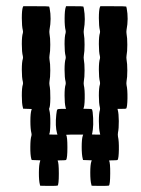

<svg xmlns="http://www.w3.org/2000/svg" viewBox="-20 -570 456 623"><path d="M54.2 -546.9 55.7 -549.8H97.2Q138.7 -549.8 139.6 -548.8Q140.1 -548.3 141.1 -543Q147.5 -509.3 140.6 -473.1Q139.6 -466.3 140.6 -460.4Q143.1 -447.8 143.1 -425Q143.1 -402.3 140.6 -389.6Q139.6 -383.3 140.6 -377Q143.1 -364.3 143.1 -341.3Q143.1 -318.4 140.6 -306.2Q139.6 -299.8 140.6 -293.9Q143.6 -279.8 143.3 -251.7Q143.1 -223.6 139.6 -218.3Q139.2 -217.8 139.4 -216.1Q139.6 -214.4 140.1 -212.4Q143.6 -200.2 143.3 -170.2Q143.1 -140.1 139.6 -134.3Q138.7 -133.3 152.3 -133.3H166.5L165 -137.7Q158.7 -160.6 162.6 -197.8Q164.1 -212.4 166 -214.6Q168 -216.8 180.2 -216.8H194.3L192.9 -221.2Q189.5 -234.4 189.5 -260Q189.5 -285.6 192.9 -295.9Q193.8 -299.8 192.9 -304.7Q189.5 -317.9 189.5 -343.5Q189.5 -369.1 192.9 -379.4Q193.8 -383.3 192.9 -387.7Q189.5 -400.9 189.5 -426.8Q189.5 -452.6 192.9 -462.9Q193.8 -466.8 192.9 -471.2Q189.5 -484.4 189.7 -511Q189.9 -537.6 193.4 -546.9L194.3 -549.8H222.2Q249.5 -549.8 250.5 -548.8Q251 -548.3 252 -543Q258.3 -507.8 252 -473.1Q251 -466.3 252 -460.4Q254.4 -447.8 254.4 -425Q254.4 -402.3 252 -389.6Q251 -383.3 252 -377Q254.4 -364.3 254.4 -341.3Q254.4 -318.4 252 -306.2Q251 -299.8 252 -293.9Q255.4 -279.3 254.9 -251.2Q254.4 -223.1 250.5 -217.8Q249.5 -216.8 263.7 -216.8Q276.9 -216.8 278.3 -215.3Q281.2 -210.4 282.2 -187Q283.2 -163.6 281.2 -149.4Q279.3 -135.7 278.3 -134.3Q277.3 -133.3 291.5 -133.3H305.2L304.2 -137.7Q300.8 -150.9 300.8 -176.8Q300.8 -202.6 304.2 -212.9Q305.2 -216.8 304.2 -221.2Q300.8 -234.4 300.8 -260Q300.8 -285.6 304.2 -295.9Q305.2 -299.8 304.2 -304.7Q300.8 -317.9 300.8 -343.5Q300.8 -369.1 304.2 -379.4Q305.2 -383.3 304.2 -387.7Q300.8 -400.9 300.8 -426.8Q300.8 -452.6 304.2 -462.9Q305.2 -466.8 304.2 -471.2Q300.8 -484.9 300.8 -511.2Q300.8 -537.6 304.2 -546.9L305.7 -549.8H347.2Q388.7 -549.8 389.6 -548.8Q390.1 -548.3 391.1 -543Q397.5 -509.3 390.6 -473.1Q389.6 -466.3 390.6 -460.4Q393.1 -447.8 393.1 -425Q393.1 -402.3 390.6 -389.6Q389.6 -383.3 390.6 -377Q393.1 -364.3 393.1 -341.3Q393.1 -318.4 390.6 -306.2Q389.6 -299.8 390.6 -293.9Q394 -279.3 393.6 -251.2Q393.1 -223.1 389.6 -217.8Q388.7 -216.8 375 -216.8H361.3L362.3 -212.4Q365.2 -201.7 365.5 -177.2Q365.7 -152.8 362.8 -139.6Q361.8 -133.3 362.8 -127Q366.2 -112.3 365.7 -84.5Q365.2 -56.6 361.8 -51.3Q360.4 -49.8 347.2 -49.8Q333 -49.8 334 -48.8Q337.9 -42 337.6 -6.8Q337.4 28.3 333.5 32.2Q332.5 33.2 304.7 33.2L277.3 32.7L276.4 28.8Q272.9 16.6 272.9 -9.8Q272.9 -36.1 276.4 -45.9L277.8 -49.8L263.7 -50.3L249.5 -50.8L248.5 -54.7Q245.1 -67.4 245.1 -93.3Q245.1 -119.1 248.5 -129.4L250 -133.3H222.2Q217.8 -133.3 213.6 -133.3Q209.5 -133.3 206.1 -133.1Q202.6 -132.8 200 -132.8Q197.3 -132.8 196.3 -132.8L194.8 -132.3Q198.7 -126 198.7 -91.8Q198.7 -57.6 194.8 -51.3Q193.4 -49.8 180.2 -49.8Q166 -49.8 167 -48.8Q170.9 -42 170.9 -6.8Q170.9 28.3 167 32.2Q166 33.2 138.2 33.2L110.4 32.7L109.4 28.8Q106 16.1 106.2 -10Q106.4 -36.1 109.9 -45.9L110.8 -49.8L96.7 -50.3L83 -50.8L81.5 -54.7Q78.1 -67.4 78.4 -93.5Q78.6 -119.6 82 -129.4Q83 -133.3 82 -137.7Q78.6 -150.9 78.6 -176.8Q78.6 -202.6 82 -212.9L83 -216.3L69.3 -216.8L55.2 -217.3L54.2 -221.2Q50.8 -233.4 50.8 -259.8Q50.8 -286.1 54.2 -295.9Q55.2 -299.8 54.2 -304.7Q50.8 -317.9 50.8 -343.5Q50.8 -369.1 54.2 -379.4Q55.2 -383.3 54.2 -387.7Q50.8 -400.9 50.8 -426.8Q50.8 -452.6 54.2 -462.9Q55.2 -466.8 54.2 -471.2Q50.8 -484.9 50.8 -511.2Q50.8 -537.6 54.2 -546.9Z"/></svg>

Font: VT323
Style: Regular
Weight: 400
Monospace: yes
Version: Version 001.002